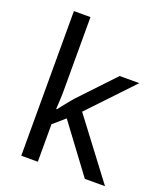

<svg xmlns="http://www.w3.org/2000/svg" viewBox="-139 -854 813 948"><g transform="rotate(20 267.0 -380.0)"><path d="M172 -363Q172 -347 170.5 -321Q169 -295 168 -276H172Q178 -284 190 -299Q202 -314 214.5 -329.5Q227 -345 236 -355L407 -536H510L293 -307L525 0H419L233 -250L172 -197V0H85V-760H172Z"/></g></svg>

Font: Noto Sans Syloti Nagri
Style: Regular
Weight: 400
Designer: Monotype Design Team
Foundry: Monotype Imaging Inc.
Version: Version 2.003; ttfautohint (v1.8.4.7-5d5b)